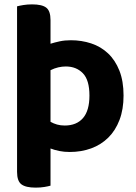

<svg xmlns="http://www.w3.org/2000/svg" viewBox="-20 -680 621 878"><path d="M299 15Q273 15 251 10.5Q229 6 211 -1V169Q201 172 183 175Q165 178 143 178Q98 178 78 163Q58 148 58 106V-651Q69 -654 87 -657Q105 -660 127 -660Q172 -660 191.5 -645Q211 -630 211 -588V-480Q230 -486 253 -491Q276 -496 304 -496Q353 -496 397 -481.5Q441 -467 474 -436Q507 -405 526 -357Q545 -309 545 -243Q545 -180 526.5 -131.5Q508 -83 475 -50.5Q442 -18 397 -1.5Q352 15 299 15ZM276 -106Q330 -106 359.5 -140Q389 -174 389 -243Q389 -314 359 -345Q329 -376 281 -376Q264 -376 246.5 -372Q229 -368 211 -359V-123Q225 -115 241 -110.5Q257 -106 276 -106Z"/></svg>

Font: Baloo Bhai 2
Style: Bold
Weight: 700
Designer: Supriya Tembe, Noopur Datye and Ek Type
Foundry: Ek Type
Version: Version 1.640;PS 1.000;hotconv 16.6.51;makeotf.lib2.5.65220;